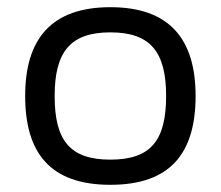

<svg xmlns="http://www.w3.org/2000/svg" viewBox="-20 -504 614 534"><path d="M287 -484C123 -484 50 -396 50 -237C50 -77 121 10 287 10C453 10 524 -77 524 -237C524 -396 451 -484 287 -484ZM287 -60C174 -60 132 -114 132 -237C132 -359 175 -414 287 -414C399 -414 442 -359 442 -237C442 -114 400 -60 287 -60Z"/></svg>

Font: Kanit Light
Style: Regular
Weight: 300
Designer: Katatrad Team
Foundry: CadsonDemak
Version: Version 1.000;PS 001.000;hotconv 1.0.88;makeotf.lib2.5.64775